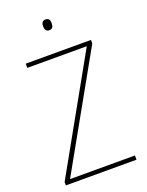

<svg xmlns="http://www.w3.org/2000/svg" viewBox="-166 -989 818 1070"><g transform="rotate(-20 242.5 -454.0)"><path d="M242 -908C222 -908 217 -892 217 -876C217 -859 223 -844 242 -844C263 -844 268 -858 268 -877C268 -893 264 -908 242 -908ZM452 0V-25H67L442 -693V-714H55V-689H408L33 -20V0Z"/></g></svg>

Font: Noto Sans Ethiopic SemiCondensed Thin
Style: Regular
Weight: 100
Width: 4
Designer: Monotype Design Team
Foundry: Monotype Imaging Inc.
Version: Version 2.102